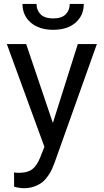

<svg xmlns="http://www.w3.org/2000/svg" viewBox="-20 -755 533 988"><path d="M15.1 -528.3H114.7L252 -122.1L380.4 -528.3H478.5L260.7 82.5Q253.9 101.1 247.3 115.7Q240.7 130.4 227.3 149.9Q213.9 169.4 198.2 182.1Q182.6 194.8 158 204.1Q133.3 213.4 104.5 213.4Q79.1 213.4 52.7 205.6L52.2 132.3Q62 134.3 78.1 134.3Q122.1 134.3 146.2 115.7Q170.4 97.2 187.5 53.7L208.5 0.5ZM95.7 -734.9H168Q168 -702.1 189 -681.2Q210 -660.2 253.9 -660.2Q296.9 -660.2 317.9 -681.2Q338.9 -702.1 338.9 -734.9H411.1Q411.1 -675.3 368.7 -638.4Q326.2 -601.6 253.9 -601.6Q181.6 -601.6 138.7 -638.4Q95.7 -675.3 95.7 -734.9Z"/></svg>

Font: Bert Sans Medium
Style: Regular
Weight: 500
Designer: Christian Robertson, Adam Twardoch, & Cristiano Sobral
Foundry: Google
Version: Version 12.135;January 10, 2020;FontCreator 12.0.0.2547 64-b